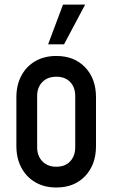

<svg xmlns="http://www.w3.org/2000/svg" viewBox="-20 -800 488 832"><path d="M224 12.5Q172.5 12.5 133.5 -10Q94.5 -32.5 72.8 -73Q51 -113.5 51 -167V-378.5Q51 -432 72.8 -472.5Q94.5 -513 133.5 -535.2Q172.5 -557.5 224 -557.5Q302 -557.5 349 -508.2Q396 -459 396 -378.5V-167Q396 -86.5 349 -37Q302 12.5 224 12.5ZM224 -77.5Q262.5 -77.5 284.2 -101Q306 -124.5 306 -162V-383.5Q306 -421.5 284.2 -444.5Q262.5 -467.5 224 -467.5Q186 -467.5 163.5 -444.5Q141 -421.5 141 -383.5V-162Q141 -124.5 163.5 -101Q186 -77.5 224 -77.5ZM188.5 -608 253 -780H349L257.5 -608Z"/></svg>

Font: Mohave Medium
Style: Regular
Weight: 500
Designer: Gumpita Rahayu
Foundry: Tokotype
Version: Version 2.003